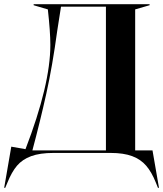

<svg xmlns="http://www.w3.org/2000/svg" viewBox="-43 -732 781 919"><path d="M11 -30 79 -18Q198 -327 198 -517Q198 -579 186 -687L118 -707V-712H673V-707L604 -687V-12H687L718 167H713L703 142Q683 92 657 61.5Q631 31 590 15.5Q549 0 486 0H213Q148 0 106 15.5Q64 31 38.5 61Q13 91 -7 141L-18 167H-23ZM464 -12V-700H249L231 -585Q208 -416 178.5 -283Q149 -150 112 -12Z"/></svg>

Font: Nyght Serif Medium
Style: Regular
Weight: 500
Designer: Maksym Kobuzan
Version: Version 0.410